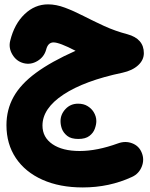

<svg xmlns="http://www.w3.org/2000/svg" viewBox="-20 -489 680 872"><path d="M198.2 -469.2Q234.9 -469.2 275.1 -454.1Q315.4 -439 359.6 -416.3Q403.8 -393.6 453.4 -370.8Q502.9 -348.1 558.6 -333.5Q633.3 -313 633.3 -247.6Q633.3 -216.3 607.2 -192.4Q581.1 -168.5 536.1 -158.7Q363.8 -122.6 268.3 -59.6Q172.9 3.4 172.9 81.1Q172.9 134.8 218.3 165.8Q263.7 196.8 341.8 196.8Q420.9 196.8 516.1 162.1Q549.8 149.9 580.6 161.9Q611.3 173.8 623.5 204.1Q636.7 235.4 623.8 267.8Q610.8 300.3 579.6 314.5Q476.6 362.3 356 362.3Q251 362.3 172.9 327.4Q94.7 292.5 52 228.8Q9.3 165 9.3 79.6Q9.3 9.3 41.5 -48.8Q73.7 -106.9 143.1 -158Q212.4 -209 323.2 -258.3Q250 -296.4 223.1 -296.4Q197.8 -296.4 189.5 -263.2Q180.2 -230 149.9 -211.9Q119.6 -193.8 87.4 -202.1Q54.7 -210.4 36.4 -241Q18.1 -271.5 26.4 -304.2Q44.9 -379.9 91.6 -424.6Q138.2 -469.2 198.2 -469.2ZM254.9 61Q254.9 30.3 277.6 6.1Q300.3 -18.1 334.5 -18.1Q359.9 -18.1 377.4 -7.3Q395 3.4 404.8 19Q417.5 39.1 417.5 61Q417.5 76.7 410.6 95.7Q403.8 114.7 386 128.4Q368.2 142.1 335.9 142.1Q302.7 142.1 285.4 128.2Q268.1 114.3 261.2 96.2Q254.9 79.1 254.9 61Z"/></svg>

Font: Mikhak Black
Style: Regular
Weight: 900
Designer: Amin Abedi
Version: Version 3.3